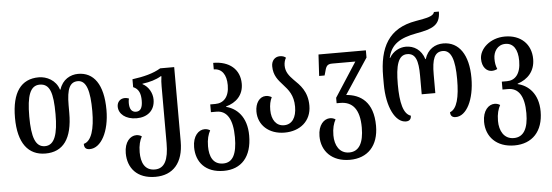

<svg xmlns="http://www.w3.org/2000/svg" viewBox="-59 -963 4037 1405"><g transform="rotate(-5 1959.5 -260.0)"><path d="M244 12C374 12 443 -79 443 -269V-326C443 -444 466 -495 525 -495C589 -495 612 -414 612 -268C612 -136 586 -48 529 -34C529 -6 540 8 570 8C653 8 716 -109 716 -267C716 -457 645 -548 532 -548C475 -548 416 -517 394 -445H390C368 -516 300 -548 243 -548C113 -548 44 -455 44 -268C44 -80 119 12 244 12ZM245 -42C175 -42 149 -116 149 -268C149 -420 175 -494 245 -494C319 -494 342 -427 342 -269C342 -123 316 -42 245 -42Z M1031 252C1160 252 1237 168 1237 11V-536H1134C1080 -503 1008 -485 925 -474V-416C967 -399 979 -362 979 -313C979 -261 964 -235 931 -235C898 -235 883 -260 883 -303C883 -313 884 -326 887 -336C877 -340 866 -342 858 -342C821 -342 800 -316 800 -284C800 -231 849 -187 931 -187C1009 -187 1066 -231 1066 -313C1066 -359 1040 -409 995 -432V-435C1049 -442 1097 -456 1133 -478H1138C1134 -451 1133 -427 1133 -404V13C1133 137 1102 198 1031 198C956 198 931 137 931 63C931 11 942 -25 957 -52C945 -60 931 -64 917 -64C873 -64 829 -22 829 61C829 169 895 252 1031 252Z M1533 252C1662 252 1740 167 1740 11C1740 -130 1665 -194 1590 -213V-216C1665 -236 1719 -288 1719 -372C1719 -478 1642 -542 1524 -542V-494C1583 -494 1616 -448 1616 -370C1616 -282 1573 -241 1513 -241H1476V-184H1517C1593 -184 1635 -120 1635 14C1635 137 1604 198 1533 198C1458 198 1433 137 1433 63C1433 11 1444 -25 1459 -52C1447 -60 1433 -64 1419 -64C1375 -64 1331 -22 1331 61C1331 169 1397 252 1533 252Z M2001 12C2113 12 2198 -55 2198 -169C2198 -274 2144 -324 2099 -368C2069 -399 2043 -429 2043 -477C2043 -498 2049 -520 2058 -533C2048 -542 2035 -548 2014 -548C1976 -548 1952 -519 1952 -480C1952 -411 1986 -375 2020 -337C2056 -297 2093 -256 2093 -170C2093 -91 2060 -42 2001 -42C1943 -42 1910 -91 1910 -162C1910 -201 1916 -227 1929 -255C1914 -263 1900 -267 1887 -267C1839 -267 1808 -220 1808 -159C1808 -61 1884 12 2001 12Z M2459 252C2590 252 2671 167 2671 21C2671 -156 2577 -215 2473 -223L2645 -483V-536H2297L2288 -379H2328L2333 -396C2345 -444 2351 -461 2392 -461H2561L2398 -209V-169H2424C2514 -169 2566 -111 2566 24C2566 137 2531 198 2459 198C2387 198 2354 136 2354 63C2354 11 2365 -25 2380 -52C2368 -60 2354 -64 2340 -64C2296 -64 2252 -22 2252 61C2252 169 2326 252 2459 252Z M2892 8C2916 8 2931 -4 2931 -31C2877 -48 2856 -132 2856 -268C2856 -404 2877 -482 2943 -482C3005 -482 3024 -429 3024 -316V-180H3124V-316C3124 -429 3144 -482 3205 -482C3267 -482 3292 -409 3292 -268C3292 -135 3271 -50 3219 -31C3219 -6 3231 8 3258 8C3337 8 3397 -108 3397 -268C3397 -437 3329 -537 3213 -537C3153 -537 3098 -505 3076 -434H3073C3051 -505 2997 -537 2939 -537C2894 -537 2845 -514 2817 -465H2814C2836 -564 2901 -605 3026 -628C3143 -649 3201 -671 3202 -772H3166C3157 -740 3111 -733 3028 -718C2826 -684 2754 -548 2754 -333V-279C2754 -108 2815 8 2892 8Z M3668 252C3799 252 3880 167 3880 21C3880 -112 3805 -176 3730 -193V-196C3805 -220 3859 -276 3859 -366C3859 -476 3783 -548 3667 -548C3557 -548 3479 -473 3479 -400C3479 -339 3513 -306 3550 -306C3563 -306 3577 -309 3591 -316C3580 -344 3577 -362 3577 -394C3577 -442 3606 -494 3666 -494C3724 -494 3756 -446 3756 -362C3756 -264 3713 -221 3654 -221H3616V-163H3657C3733 -163 3775 -102 3775 24C3775 137 3740 198 3668 198C3596 198 3563 136 3563 63C3563 11 3574 -25 3589 -52C3577 -60 3563 -64 3549 -64C3505 -64 3461 -22 3461 61C3461 169 3535 252 3668 252Z"/></g></svg>

Font: Noto Serif Georgian Condensed Medium
Style: Regular
Weight: 500
Width: 3
Designer: Monotype Design Team, Akaki Razmadze
Foundry: Google LLC
Version: Version 2.003